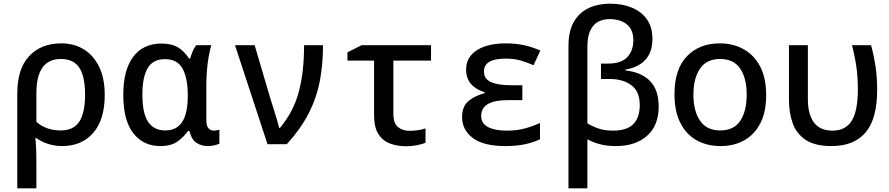

<svg xmlns="http://www.w3.org/2000/svg" viewBox="-20 -785 4840 1045"><path d="M74 -275Q74 -411 139 -480Q204 -549 314 -549Q383 -549 436 -516.5Q489 -484 519.5 -421.5Q550 -359 550 -268Q550 -134 487.5 -62Q425 10 318 10Q279 10 242.5 -1.5Q206 -13 179 -33H172Q175 -13 176.5 21.5Q178 56 178 99V240H74ZM310 -75Q381 -75 412 -123.5Q443 -172 443 -269Q443 -368 412 -416Q381 -464 311 -464Q178 -464 178 -277V-122Q204 -98 238.5 -86.5Q273 -75 310 -75Z M852 10Q760 10 705.5 -60Q651 -130 651 -269Q651 -404 705 -476Q759 -548 860 -548Q913 -548 948 -527.5Q983 -507 1009 -466H1015Q1020 -484 1028 -504Q1036 -524 1048 -539H1130Q1123 -516 1116.5 -480.5Q1110 -445 1106.5 -404Q1103 -363 1103 -326V-131Q1103 -99 1115 -86.5Q1127 -74 1144 -74Q1151 -74 1160 -76Q1169 -78 1174 -79V-3Q1166 1 1149 5.5Q1132 10 1111 10Q1077 10 1050 -7Q1023 -24 1011 -72H1003Q982 -41 947 -15.5Q912 10 852 10ZM879 -75Q942 -75 972 -122Q1002 -169 1002 -262V-268Q1002 -359 974 -411Q946 -463 877 -463Q813 -463 784 -414.5Q755 -366 755 -271Q755 -166 787 -120.5Q819 -75 879 -75Z M1436 0 1259 -539H1366L1452 -247Q1459 -225 1468.5 -195Q1478 -165 1486.5 -136.5Q1495 -108 1499 -89H1504Q1578 -178 1606.5 -286Q1635 -394 1635 -539H1738Q1738 -434 1720.5 -343Q1703 -252 1660 -168Q1617 -84 1541 0Z M2190 11Q2143 11 2103.5 -3.5Q2064 -18 2040 -54.5Q2016 -91 2016 -159V-455H1871V-500L1948 -539H2326V-455H2121V-166Q2121 -115 2145.5 -94Q2170 -73 2209 -73Q2231 -73 2255 -76.5Q2279 -80 2296 -86V-8Q2280 -1 2251 5Q2222 11 2190 11Z M2731 10Q2610 10 2552.5 -34.5Q2495 -79 2495 -147Q2495 -207 2531 -236Q2567 -265 2618 -278V-283Q2571 -297 2544 -327.5Q2517 -358 2517 -406Q2517 -453 2544.5 -485Q2572 -517 2620.5 -533Q2669 -549 2731 -549Q2789 -549 2834.5 -538.5Q2880 -528 2921 -510L2884 -430Q2850 -445 2814.5 -455.5Q2779 -466 2732 -466Q2614 -466 2614 -396Q2614 -355 2653 -338Q2692 -321 2762 -321H2823V-240H2747Q2671 -240 2635 -218.5Q2599 -197 2599 -155Q2599 -112 2637 -93Q2675 -74 2738 -74Q2795 -74 2840.5 -87Q2886 -100 2919 -116V-27Q2886 -11 2840 -0.5Q2794 10 2731 10Z M3074 -535Q3074 -616 3103.5 -666.5Q3133 -717 3184 -741Q3235 -765 3300 -765Q3367 -765 3419 -743.5Q3471 -722 3501 -679.5Q3531 -637 3531 -573Q3531 -502 3493 -460Q3455 -418 3383 -406V-402Q3471 -392 3518 -344Q3565 -296 3565 -205Q3565 -102 3502 -46Q3439 10 3332 10Q3280 10 3241.5 -1Q3203 -12 3177 -27V240H3074ZM3316 -74Q3393 -74 3427.5 -110Q3462 -146 3462 -213Q3462 -287 3416.5 -321Q3371 -355 3300 -355H3251V-439H3290Q3361 -439 3394 -474Q3427 -509 3427 -566Q3427 -624 3391.5 -652.5Q3356 -681 3297 -681Q3265 -681 3238 -668Q3211 -655 3194 -621.5Q3177 -588 3177 -529V-114Q3200 -99 3234.5 -86.5Q3269 -74 3316 -74Z M3902 10Q3828 10 3771.5 -21.5Q3715 -53 3683 -116Q3651 -179 3651 -272Q3651 -409 3719 -479Q3787 -549 3897 -549Q3970 -549 4027 -517.5Q4084 -486 4117 -423.5Q4150 -361 4150 -267Q4150 -176 4118.5 -114.5Q4087 -53 4031 -21.5Q3975 10 3902 10ZM3900 -75Q3974 -75 4009 -127.5Q4044 -180 4044 -270Q4044 -360 4008.5 -412Q3973 -464 3899 -464Q3826 -464 3790 -411.5Q3754 -359 3754 -270Q3754 -180 3790.5 -127.5Q3827 -75 3900 -75Z M4506 10Q4415 10 4364.5 -24Q4314 -58 4294 -115.5Q4274 -173 4274 -244V-539H4377V-245Q4377 -164 4409.5 -119Q4442 -74 4512 -74Q4582 -74 4615.5 -127.5Q4649 -181 4649 -297Q4649 -365 4641 -421.5Q4633 -478 4617 -539H4721Q4737 -479 4745.5 -422.5Q4754 -366 4754 -295Q4754 -138 4691 -64Q4628 10 4506 10Z"/></svg>

Font: Noto Sans Mono Medium
Style: Regular
Weight: 500
Designer: Monotype Design Team
Foundry: Monotype Imaging Inc.
Version: Version 2.014